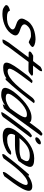

<svg xmlns="http://www.w3.org/2000/svg" viewBox="1214 -1889 725 3193"><g transform="rotate(90 1576.5 -292.5)"><path d="M84 -67C67 -55 60 -35 68 -21C104 9 123 30 212 30C309 30 457 -6 535 -110C623 -227 521 -249 444 -276C416 -288 358 -317 399 -372C452 -442 516 -445 580 -445C615 -445 670 -403 688 -409C715 -422 744 -441 761 -464C772 -497 693 -520 642 -520L638 -521C531 -521 374 -485 314 -360C262 -278 299 -240 348 -214C385 -194 508 -179 458 -112C400 -50 318 -46 268 -46C200 -46 167 -62 159 -94C142 -95 111 -84 84 -67Z M853 -450C833 -437 829 -409 855 -407C882 -405 906 -405 935 -405C851 -294 770 -184 689 -76C656 -28 639 7 636 28C654 31 672 29 694 21C732 -13 740 -44 766 -78C846 -184 927 -295 1010 -405C1058 -403 1112 -404 1163 -404C1186 -412 1216 -432 1237 -454C1241 -468 1230 -479 1209 -479C1162 -479 1117 -480 1071 -480C1099 -514 1123 -546 1149 -581C1165 -602 1168 -622 1161 -630C1139 -630 1111 -618 1092 -605C1059 -561 1030 -522 996 -480C963 -479 940 -483 907 -482C890 -474 872 -463 853 -450Z M1232 -382C1084 -186 918 17 1104 17C1174 17 1234 2 1285 -39L1280 -24H1306C1433 -155 1581 -342 1696 -494C1689 -502 1676 -507 1659 -507C1640 -500 1615 -482 1600 -462C1457 -274 1302 -63 1168 -57C1057 -58 1162 -192 1363 -459C1355 -466 1341 -471 1323 -471C1294 -450 1258 -417 1232 -382Z M1505 -157C1410 -21 1415 50 1559 50C1621 50 1687 19 1735 -14L1714 25L1782 5C1797 -11 1810 -27 1823 -44C1960 -226 2103 -433 2236 -610C2237 -624 2225 -635 2202 -635C2181 -624 2152 -601 2134 -577C2095 -525 2053 -473 2018 -422C2005 -445 1978 -454 1929 -454C1783 -454 1613 -300 1505 -157ZM1556 -116C1633 -240 1782 -396 1904 -376C1988 -364 1851 -196 1784 -99C1741 -64 1675 -26 1615 -26C1534 -26 1523 -51 1556 -116Z M2274 -563C2255 -538 2261 -516 2287 -516C2314 -516 2350 -537 2369 -562C2389 -588 2384 -610 2357 -610C2331 -610 2294 -589 2274 -563ZM1958 -130C1917 -75 1859 2 1843 44C1861 57 1904 41 1926 18C1970 -41 2023 -116 2065 -172L2263 -435C2265 -448 2253 -460 2232 -460C2207 -446 2176 -420 2156 -393Z M2190 -242C2049 -72 2087 37 2270 24C2345 24 2418 -2 2484 -37C2520 -57 2548 -89 2553 -110C2540 -117 2522 -118 2498 -112C2426 -73 2386 -49 2299 -49C2211 -49 2184 -102 2226 -179H2395C2490 -179 2573 -195 2655 -237C2794 -421 2797 -499 2614 -499C2455 -499 2313 -397 2190 -242ZM2276 -252C2366 -360 2444 -425 2559 -425C2663 -425 2696 -390 2615 -282C2571 -263 2522 -254 2469 -254C2406 -254 2341 -258 2276 -252Z M2556 -12C2541 8 2538 26 2547 33C2569 33 2597 22 2615 9C2720 -131 2902 -391 3029 -391C3123 -382 2948 -154 2866 -45C2846 -18 2837 8 2840 22C2862 22 2891 11 2911 -2C3056 -194 3251 -445 3097 -466C3028 -474 2940 -432 2887 -385L2907 -411H2881C2772 -289 2656 -145 2556 -12Z"/></g></svg>

Font: Snowfall
Style: SuperObl
Weight: 400
Designer: Jasper
Foundry: Cannot Into Space Fonts
Version: Version 0.9